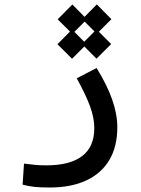

<svg xmlns="http://www.w3.org/2000/svg" viewBox="-20 -605 626 855"><path d="M201.2 230Q162.1 230 135 227.3Q107.9 224.6 80.6 217.3L86.9 123.5Q114.7 127 136 129.2Q157.2 131.3 186.5 131.3Q291.5 131.3 345.7 90.1Q399.9 48.8 399.9 -34.7Q399.9 -79.6 381.1 -131.1Q362.3 -182.6 321.8 -256.3L410.2 -302.2Q456.5 -227.1 479.5 -161.9Q502.4 -96.7 502.4 -38.1Q502.4 47.9 466.8 107.7Q431.2 167.5 363.8 198.7Q296.4 230 201.2 230ZM302.2 -454.1 236.8 -519 302.2 -585 367.2 -519ZM300.8 -343.3 235.8 -408.2 300.8 -473.6 365.7 -408.2ZM411.1 -454.6 346.2 -519.5 411.1 -585.4 476.1 -519.5ZM409.7 -343.8 344.7 -408.7 409.7 -474.1 475.1 -408.7Z"/></svg>

Font: Cascadia Mono
Style: Regular
Weight: 400
Monospace: yes
Designer: Aaron Bell
Foundry: Saja Typeworks
Version: Version 2404.023